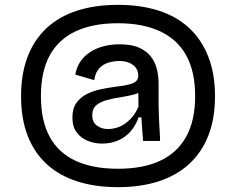

<svg xmlns="http://www.w3.org/2000/svg" viewBox="-20 -670 975 793"><path d="M467 103Q373 103 298.5 79Q224 55 172.5 7.5Q121 -40 94 -110Q67 -180 67 -273Q67 -365 94 -435.5Q121 -506 172.5 -554Q224 -602 298.5 -626Q373 -650 467 -650Q561 -650 635.5 -626Q710 -602 761.5 -554Q813 -506 840.5 -435.5Q868 -365 868 -273Q868 -180 840.5 -110Q813 -40 761 7.5Q709 55 635 79Q561 103 467 103ZM467 27Q571 27 641.5 -6Q712 -39 749 -105.5Q786 -172 786 -273Q786 -374 749.5 -440.5Q713 -507 641.5 -540.5Q570 -574 467 -574Q363 -574 292 -540.5Q221 -507 185 -440.5Q149 -374 149 -273Q149 -172 185 -105.5Q221 -39 292 -6Q363 27 467 27ZM427 -137Q443 -137 460.5 -142Q478 -147 494.5 -158Q511 -169 526 -186.5Q541 -204 552 -230L551 -306L572 -301Q558 -286 533 -279.5Q508 -273 478.5 -268.5Q449 -264 422.5 -257Q396 -250 378.5 -236Q361 -222 361 -193Q361 -166 380 -151.5Q399 -137 427 -137ZM402 -77Q370 -77 342 -88.5Q314 -100 296.5 -123.5Q279 -147 279 -184Q279 -222 295.5 -245Q312 -268 338.5 -281.5Q365 -295 397 -301.5Q429 -308 459 -312Q495 -316 515 -321.5Q535 -327 543 -335.5Q551 -344 551 -359Q551 -375 542.5 -388Q534 -401 516.5 -409.5Q499 -418 472 -418Q451 -418 428.5 -411.5Q406 -405 390 -388Q374 -371 369 -339L291 -362Q296 -392 311.5 -415Q327 -438 351 -454Q375 -470 406 -478.5Q437 -487 474 -487Q526 -487 558 -471.5Q590 -456 606.5 -432Q623 -408 629 -380Q635 -352 635 -326V-237Q635 -219 636 -200.5Q637 -182 637.5 -163Q638 -144 639.5 -125.5Q641 -107 641 -88H571Q569 -114 567 -138.5Q565 -163 564 -185H552Q541 -152 519.5 -127.5Q498 -103 468 -90Q438 -77 402 -77Z"/></svg>

Font: Bricolage Grotesque 96pt ExtraBold
Style: Regular
Weight: 400
Version: Version 1.001;gftools[0.9.33.dev8+g029e19f]